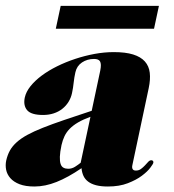

<svg xmlns="http://www.w3.org/2000/svg" viewBox="-50 -644 607 671"><path d="M505.4 -623.5 488.3 -543.5H145L162.1 -623.5ZM266.1 -235.8Q240.7 -226.6 223.1 -216.3Q205.6 -206.1 193.8 -194.1Q182.1 -182.1 175.5 -168.2Q168.9 -154.3 165 -137.2Q159.7 -112.3 159.2 -96.2Q158.7 -80.1 161.9 -70.8Q165 -61.5 171.9 -57.9Q178.7 -54.2 188.5 -54.2Q201.2 -54.2 212.4 -61.3Q223.6 -68.4 231.9 -75.2ZM300.3 -397Q302.7 -409.2 302.5 -417Q302.2 -424.8 299.6 -429.4Q296.9 -434.1 291.5 -436Q286.1 -438 278.8 -438Q254.9 -438 236.6 -425.8Q218.3 -413.6 213.4 -391.1Q209.5 -374 207.5 -355.5Q205.6 -336.9 201.7 -318.8Q198.2 -302.2 189.5 -288.1Q180.7 -273.9 167.7 -263.7Q154.8 -253.4 137.7 -247.8Q120.6 -242.2 100.6 -242.2Q59.1 -242.2 44.9 -258.8Q30.8 -275.4 36.6 -303.2Q41 -323.2 56.6 -342.8Q72.3 -362.3 95.9 -379.9Q119.6 -397.5 149.7 -412.4Q179.7 -427.2 212.9 -438.2Q246.1 -449.2 280.5 -455.6Q314.9 -461.9 347.7 -461.9Q388.7 -461.9 415.3 -453.6Q441.9 -445.3 456.3 -429.2Q470.7 -413.1 473.4 -389.6Q476.1 -366.2 469.7 -335.9L412.6 -66.9Q410.6 -58.1 413.6 -53Q416.5 -47.9 424.8 -47.9Q435.1 -47.9 442.6 -53.5Q450.2 -59.1 456.5 -65.9Q462.9 -72.8 468 -78.4Q473.1 -84 479 -84Q482.9 -84 484.9 -81.1Q486.8 -78.1 485.8 -75.2Q485.4 -71.3 475.3 -57.9Q465.3 -44.4 445.8 -29.8Q426.3 -15.1 396.7 -3.7Q367.2 7.8 327.1 7.8Q302.7 7.8 285.9 3.4Q269 -1 258.1 -9.3Q247.1 -17.6 241.7 -29.3Q236.3 -41 234.9 -56.2Q187.5 -23.9 147.7 -8.1Q107.9 7.8 70.3 7.8Q39.1 7.8 18.3 -0.2Q-2.4 -8.3 -13.9 -21.5Q-25.4 -34.7 -28.6 -50.8Q-31.7 -66.9 -28.3 -83Q-23.9 -102.5 -15.4 -117.9Q-6.8 -133.3 8.1 -146.7Q22.9 -160.2 45.2 -172.4Q67.4 -184.6 99.4 -197.3Q131.3 -210 173.6 -224.4Q215.8 -238.8 270.5 -256.8Z"/></svg>

Font: XB Zar
Style: Bold Italic
Weight: 700
Italic angle: -12°
Designer: Behnam
Foundry: Irmug
Version: Version 8.005 2009